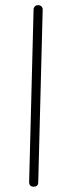

<svg xmlns="http://www.w3.org/2000/svg" viewBox="-20 -702 272 740"><path d="M109.9 17.6Q92.3 17.6 92.3 -0.5L109.4 -665Q109.4 -672.4 114.5 -677.5Q119.6 -682.6 127.4 -682.1Q134.8 -682.1 139.9 -677Q145 -671.9 144.5 -664.6L127.4 0Q127.4 17.6 109.9 17.6Z"/></svg>

Font: Mikhak-FD ExtraLight
Style: Regular
Weight: 200
Designer: Amin Abedi
Version: Version 3.2